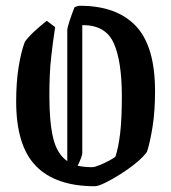

<svg xmlns="http://www.w3.org/2000/svg" viewBox="-20 -635 593 665"><path d="M171 -541Q163 -489 157 -435Q151 -381 151 -304Q151 -210 164.5 -155.5Q178 -101 213 -77V-529Q213 -539 220.5 -561.5Q228 -584 238 -610Q249 -615 257 -615Q384 -615 450.5 -545Q517 -475 517 -319Q517 -250 508.5 -196.5Q500 -143 489 -109Q476 -91 451 -70.5Q426 -50 397.5 -32Q369 -14 344.5 -2Q320 10 308 10Q173 10 104.5 -60Q36 -130 36 -284Q36 -350 44.5 -403Q53 -456 66 -490Q78 -507 98.5 -526Q119 -545 142 -563ZM265 -105Q265 -94 249 -61Q271 -56 299 -56Q308 -56 326 -63.5Q344 -71 360.5 -80Q377 -89 380 -93Q390 -123 396 -172Q402 -221 402 -301Q402 -423 374 -485.5Q346 -548 267 -548H265Z"/></svg>

Font: Grenze Gotisch Medium
Style: Regular
Weight: 500
Designer: Renata Polastri
Foundry: Omnibus-Type
Version: Version 1.001